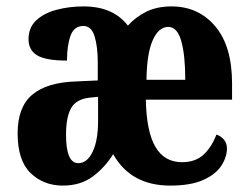

<svg xmlns="http://www.w3.org/2000/svg" viewBox="-20 -569 776 599"><path d="M176 10Q116 10 75.5 -29Q35 -68 35 -153Q35 -235 80.5 -273.5Q126 -312 218 -315L285 -318V-374Q285 -424 275 -456Q265 -488 240 -488Q211 -488 200 -457.5Q189 -427 189 -380Q124 -380 96.5 -396Q69 -412 69 -447Q69 -483 93 -505.5Q117 -528 156.5 -538.5Q196 -549 241 -549Q333 -549 379 -489Q403 -516 436.5 -532.5Q470 -549 515 -549Q599 -549 651.5 -487Q704 -425 704 -308V-258H435Q437 -158 465 -110.5Q493 -63 548 -63Q590 -63 615.5 -87Q641 -111 655 -149Q669 -145 678.5 -133.5Q688 -122 688 -106Q688 -79 670.5 -52Q653 -25 614 -7.5Q575 10 511 10Q388 10 333 -88Q307 -46 269 -18Q231 10 176 10ZM558 -320Q558 -397 545.5 -441Q533 -485 505 -485Q475 -485 456.5 -443.5Q438 -402 437 -320ZM224 -60Q252 -60 269 -95.5Q286 -131 286 -191V-267L257 -264Q217 -259 201.5 -231Q186 -203 186 -149Q186 -60 224 -60Z"/></svg>

Font: Noto Serif Khmer ExtraCondensed ExtraBold
Style: Regular
Weight: 800
Width: 2
Designer: Danh Hong and the Monotype Design Team
Foundry: Monotype Imaging Inc.
Version: Version 2.004; ttfautohint (v1.8.4.7-5d5b)